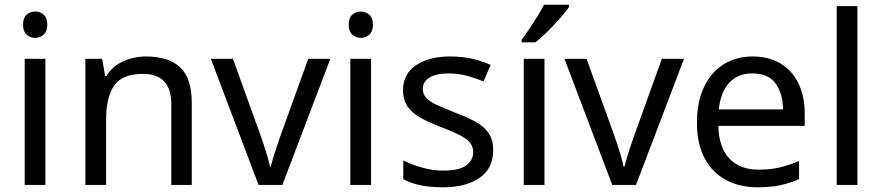

<svg xmlns="http://www.w3.org/2000/svg" viewBox="-20 -786 3749 816"><path d="M130 -737Q150 -737 165.5 -723.5Q181 -710 181 -681Q181 -653 165.5 -639Q150 -625 130 -625Q108 -625 93 -639Q78 -653 78 -681Q78 -710 93 -723.5Q108 -737 130 -737ZM173 -536V0H85V-536Z M601 -546Q697 -546 746 -499.5Q795 -453 795 -349V0H708V-343Q708 -472 588 -472Q499 -472 465 -422Q431 -372 431 -278V0H343V-536H414L427 -463H432Q458 -505 504 -525.5Q550 -546 601 -546Z M1079 0 876 -536H970L1084 -220Q1092 -198 1101 -171Q1110 -144 1117 -119.5Q1124 -95 1127 -78H1131Q1135 -95 1142.5 -120Q1150 -145 1159.5 -172Q1169 -199 1176 -220L1290 -536H1384L1180 0Z M1514 -737Q1534 -737 1549.5 -723.5Q1565 -710 1565 -681Q1565 -653 1549.5 -639Q1534 -625 1514 -625Q1492 -625 1477 -639Q1462 -653 1462 -681Q1462 -710 1477 -723.5Q1492 -737 1514 -737ZM1557 -536V0H1469V-536Z M2076 -148Q2076 -70 2018 -30Q1960 10 1862 10Q1806 10 1765.5 1Q1725 -8 1694 -24V-104Q1726 -88 1771.5 -74.5Q1817 -61 1864 -61Q1931 -61 1961 -82.5Q1991 -104 1991 -140Q1991 -160 1980 -176Q1969 -192 1940.5 -208Q1912 -224 1859 -244Q1807 -264 1770 -284Q1733 -304 1713 -332Q1693 -360 1693 -404Q1693 -472 1748.5 -509Q1804 -546 1894 -546Q1943 -546 1985.5 -536.5Q2028 -527 2065 -510L2035 -440Q2001 -454 1964 -464Q1927 -474 1888 -474Q1834 -474 1805.5 -456.5Q1777 -439 1777 -409Q1777 -387 1790 -371.5Q1803 -356 1833.5 -341.5Q1864 -327 1915 -307Q1966 -288 2002 -268Q2038 -248 2057 -219.5Q2076 -191 2076 -148Z M2294 0H2206V-536H2294ZM2398 -756Q2386 -738 2361 -709.5Q2336 -681 2307.5 -652.5Q2279 -624 2255 -606H2197V-618Q2212 -637 2229.5 -663Q2247 -689 2264 -716.5Q2281 -744 2292 -766H2398Z M2582 0 2379 -536H2473L2587 -220Q2595 -198 2604 -171Q2613 -144 2620 -119.5Q2627 -95 2630 -78H2634Q2638 -95 2645.5 -120Q2653 -145 2662.5 -172Q2672 -199 2679 -220L2793 -536H2887L2683 0Z M3179 -546Q3248 -546 3297.5 -516Q3347 -486 3373.5 -431.5Q3400 -377 3400 -304V-251H3033Q3035 -160 3079.5 -112.5Q3124 -65 3204 -65Q3255 -65 3294.5 -74.5Q3334 -84 3376 -102V-25Q3335 -7 3295 1.5Q3255 10 3200 10Q3124 10 3065.5 -21Q3007 -52 2974.5 -113.5Q2942 -175 2942 -264Q2942 -352 2971.5 -415Q3001 -478 3054.5 -512Q3108 -546 3179 -546ZM3178 -474Q3115 -474 3078.5 -433.5Q3042 -393 3035 -321H3308Q3307 -389 3276 -431.5Q3245 -474 3178 -474Z M3624 0H3536V-760H3624Z"/></svg>

Font: Noto Sans Imperial Aramaic
Style: Regular
Weight: 400
Designer: Monotype Design Team
Foundry: Monotype Imaging Inc.
Version: Version 2.001; ttfautohint (v1.8.4.7-5d5b)